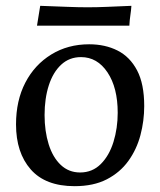

<svg xmlns="http://www.w3.org/2000/svg" viewBox="-20 -625 550 659"><path d="M236 14Q136 14 85.5 -43.5Q35 -101 35 -198Q35 -280 67 -341.5Q99 -403 156 -438Q213 -473 286 -473Q341 -473 383.5 -451.5Q426 -430 450.5 -383.5Q475 -337 475 -261Q475 -210 462 -161Q449 -112 420.5 -72.5Q392 -33 346.5 -9.5Q301 14 236 14ZM255 -33Q297 -33 326 -62Q355 -91 369.5 -138Q384 -185 384 -238Q384 -324 349 -376.5Q314 -429 258 -429Q218 -429 190 -403Q162 -377 147.5 -332Q133 -287 133 -230Q133 -175 147 -130Q161 -85 188.5 -59Q216 -33 255 -33ZM107 -537 118 -605Q174 -603 211.5 -601.5Q249 -600 281 -600Q313 -600 347.5 -601.5Q382 -603 431 -605Q430 -589 427.5 -573Q425 -557 424 -537Z"/></svg>

Font: Maname
Style: Regular
Weight: 400
Designer: Pathum Egodawatta
Foundry: mooniak
Version: Version 1.000; ttfautohint (v1.8.4.7-5d5b)